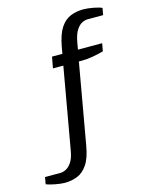

<svg xmlns="http://www.w3.org/2000/svg" viewBox="-246 -782 827 1073"><g transform="rotate(-15 168.0 -245.0)"><path d="M-7 210Q-29 210 -62.5 203.5Q-96 197 -113 190L-106 150H-16Q-1 150 16.5 141Q34 132 49.5 108.5Q65 85 72 40L154 -425H94L106 -490H166L173 -530Q186 -600 210.5 -636.5Q235 -673 269 -686.5Q303 -700 343 -700Q366 -700 399 -694Q432 -688 449 -680L442 -640H352Q337 -640 319.5 -631.5Q302 -623 286.5 -599Q271 -575 263 -530L256 -490H396L388 -445Q364 -438 329 -431.5Q294 -425 264 -425H244L162 40Q150 110 125 146.5Q100 183 66.5 196.5Q33 210 -7 210Z"/></g></svg>

Font: Cuprum
Style: Italic
Weight: 400
Italic angle: -10°
Designer: Jovanny Lemonad
Foundry: Jovanny Lemonad
Version: Version 3.000